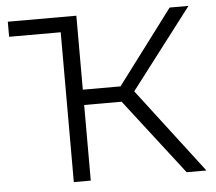

<svg xmlns="http://www.w3.org/2000/svg" viewBox="-51 -756 914 812"><g transform="rotate(-5 406.5 -350.0)"><path d="M461 -321H302V0H230V-636H11V-700H302V-386H462L698 -700H778L518 -360L793 0H709Z"/></g></svg>

Font: APTA Sans Regular
Style: Regular
Weight: 400
Version: Version 7.200